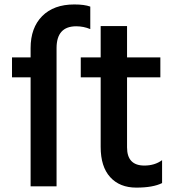

<svg xmlns="http://www.w3.org/2000/svg" viewBox="-20 -814 796 867"><path d="M34.2 -464.8V-554.7H118.2V-596.7Q118.2 -688.5 170.4 -741.2Q222.7 -793.9 315.4 -793.9Q361.3 -793.9 387.7 -784.2V-682.6Q357.4 -695.3 324.2 -695.3Q235.4 -695.3 235.4 -596.7V27.3H118.2V-464.8ZM344.7 -464.8V-554.7H434.6V-696.3H553.7V-554.7H704.1V-464.8H553.7V-148.4Q553.7 -66.4 631.8 -66.4Q678.7 -66.4 711.9 -90.8V12.7Q670.9 33.2 595.7 33.2Q520.5 33.2 477.5 -14.2Q434.6 -61.5 434.6 -150.4V-464.8Z"/></svg>

Font: GenEi M Gothic v2 Medium
Style: Regular
Weight: 500
Version: Version 2.0